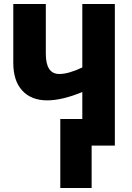

<svg xmlns="http://www.w3.org/2000/svg" viewBox="-20 -734 666 968"><path d="M559 0V-714H395V-394Q326 -361 279 -361Q211 -361 211 -463V-714H47V-417Q47 -326 92.5 -277Q138 -228 218 -228Q293 -228 395 -270V-134H284V214H442V0Z"/></svg>

Font: Noto Sans Display SemiCondensed Extra
Style: Regular
Weight: 800
Width: 4
Designer: Monotype Design Team
Foundry: Monotype Imaging Inc.
Version: Version 1.900